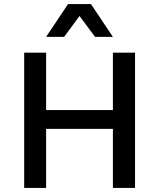

<svg xmlns="http://www.w3.org/2000/svg" viewBox="-20 -917 776 937"><path d="M368 -839 293 -737H205L312 -897H424L531 -737H444ZM531 -660H639V0H531V-288H205V0H98V-660H205V-380H531Z"/></svg>

Font: Elaine Sans Medium
Style: Regular
Weight: 500
Designer: Wei Huang
Foundry: Wei Huang
Version: Version 2.001;PS 002.001;hotconv 1.0.88;makeotf.lib2.5.64775